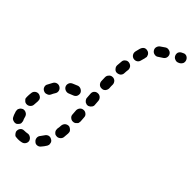

<svg xmlns="http://www.w3.org/2000/svg" viewBox="-116 -674 821 812"><g transform="rotate(20 294.5 -268.5)"><path d="M90 8Q91 -2 86 -9Q81 -17 72 -19Q64 -21 58 -24Q54 -26 50 -27Q45 -28 41 -27Q37 -26 33 -23Q29 -20 27 -16Q25 -13 24 -8Q24 -4 25 1Q26 5 28 9Q31 12 35 14Q48 22 63 25Q72 27 80 22Q88 17 90 8ZM178 -14Q179 -18 178 -22Q177 -27 174 -30Q169 -38 160 -40Q150 -41 143 -36Q135 -31 127 -27Q118 -23 115 -14Q112 -5 116 3Q119 12 128 15Q137 18 145 14Q157 9 169 1Q172 -2 175 -5Q177 -9 178 -14ZM-8 -63Q-8 -68 -8 -73Q-7 -81 -6 -90Q-5 -94 -3 -98Q-1 -102 3 -104Q6 -107 11 -108Q15 -109 19 -109Q29 -107 34 -100Q40 -93 39 -83Q38 -77 37 -70Q37 -67 37 -64Q37 -60 35 -56Q34 -51 31 -48Q30 -48 29 -47Q29 -46 28 -46Q25 -45 22 -43Q20 -42 19 -42Q17 -41 15 -41Q6 -41 -1 -48Q-8 -54 -8 -63ZM236 -94Q235 -98 232 -102Q230 -106 226 -108Q218 -112 209 -110Q200 -107 195 -99Q190 -89 184 -81Q182 -77 181 -73Q180 -69 181 -64Q182 -60 184 -56Q187 -52 191 -50Q198 -45 208 -47Q217 -49 222 -56Q228 -66 234 -77Q236 -81 237 -85Q238 -90 236 -94ZM262 -193Q257 -195 253 -195Q248 -195 244 -193Q240 -191 237 -188Q234 -185 232 -181Q228 -170 224 -160Q220 -151 224 -143Q228 -134 236 -131Q240 -129 245 -129Q249 -129 253 -131Q258 -132 261 -135Q264 -139 266 -143Q270 -153 274 -164Q278 -173 274 -181Q270 -190 262 -193ZM16 -146Q17 -142 20 -138Q23 -135 27 -133Q35 -129 44 -132Q53 -135 57 -143Q62 -152 67 -161Q69 -165 70 -169Q71 -173 70 -178Q69 -182 66 -186Q64 -189 60 -192Q52 -197 43 -195Q34 -193 29 -185Q22 -174 17 -163Q15 -159 14 -155Q14 -150 16 -146ZM77 -211Q80 -207 84 -205Q88 -203 92 -203Q97 -202 101 -203Q105 -204 109 -207Q117 -214 125 -219Q133 -224 135 -233Q137 -242 132 -250Q127 -258 118 -260Q109 -262 101 -257Q91 -250 81 -242Q73 -237 72 -227Q71 -218 77 -211ZM294 -280Q285 -284 276 -280Q268 -276 265 -267L257 -246Q255 -242 256 -237Q256 -233 258 -229Q259 -225 263 -222Q266 -218 270 -217Q274 -215 279 -216Q283 -216 287 -218Q291 -219 295 -223Q298 -226 299 -230L307 -251Q310 -260 306 -269Q302 -277 294 -280ZM180 -282H179Q169 -282 163 -276Q156 -269 156 -260Q156 -255 158 -251Q160 -247 163 -244Q166 -241 170 -239Q175 -237 179 -237H180Q190 -237 198 -236Q208 -235 215 -240Q222 -246 224 -255Q225 -264 219 -272Q214 -279 205 -281Q193 -282 180 -282ZM329 -366Q320 -370 312 -366Q303 -363 299 -354Q295 -344 290 -333Q287 -325 290 -316Q294 -307 303 -304Q311 -300 320 -304Q328 -308 332 -316Q336 -327 341 -337Q344 -345 341 -354Q337 -363 329 -366ZM372 -448Q364 -453 355 -450Q346 -448 342 -440Q336 -430 330 -419Q326 -411 329 -402Q331 -393 339 -389Q348 -385 357 -387Q366 -390 370 -398Q375 -408 381 -417Q385 -425 383 -434Q380 -443 372 -448ZM436 -496Q437 -500 437 -505Q437 -509 435 -513Q434 -517 430 -520Q423 -527 414 -527Q405 -526 398 -519Q397 -518 396 -517Q389 -509 383 -501Q377 -493 378 -484Q379 -475 386 -469Q394 -463 403 -464Q412 -465 418 -473Q424 -480 430 -487Q431 -488 431 -489Q434 -492 436 -496ZM522 -540Q521 -549 513 -555Q506 -561 497 -560Q484 -558 473 -556Q464 -554 458 -546Q453 -539 455 -529Q457 -520 465 -515Q472 -510 481 -512Q491 -514 502 -515Q511 -516 517 -523Q523 -531 522 -540ZM597 -541Q597 -550 591 -557Q584 -564 575 -563H569Q560 -563 553 -557Q547 -550 547 -541Q547 -531 554 -525Q560 -518 570 -518H575Q584 -519 591 -525Q597 -532 597 -541Z"/></g></svg>

Font: FRB American Cursive Guidelines Arrows Dashed Extrabold
Style: Bold Italic
Weight: 800
Italic angle: -25°
Version: Version 2.0;Modular Font Editor K font №1